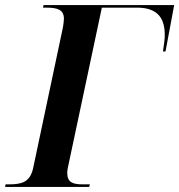

<svg xmlns="http://www.w3.org/2000/svg" viewBox="-45 -734 704 754"><path d="M-25 0H305L308 -10H281C242 -10 219 -17 219 -55C219 -61 220 -69 222 -78L355 -704H493C580 -704 603 -656 602 -593C602 -582 599 -557 595 -532H605L639 -714H126L124 -704H137C181 -704 206 -696 206 -660C206 -652 204 -638 202 -626L85 -73C73 -19 41 -10 -10 -10H-23Z"/></svg>

Font: Noto Serif Display SemiBold
Style: Italic
Weight: 600
Italic angle: -12°
Designer: Monotype Design Team
Foundry: Monotype Imaging Inc.
Version: Version 2.009